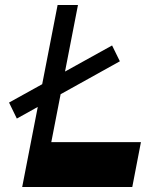

<svg xmlns="http://www.w3.org/2000/svg" viewBox="-20 -750 623 770"><path d="M47.5 -274.5 16.3 -338.7 429.5 -567.7 460.7 -504.2ZM69 0 211 -730H292.7L150.7 0ZM102.2 0 137 -180H545.2L510.5 0Z"/></svg>

Font: Savate ExtraLight
Style: Italic
Weight: 200
Italic angle: -11°
Designer: Max Esnée
Foundry: Plomb Type
Version: Version 2.000